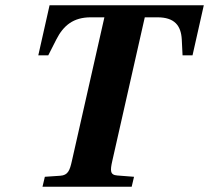

<svg xmlns="http://www.w3.org/2000/svg" viewBox="-20 -712 797 732"><path d="M126 -501H164L195 -562C222 -615 260 -646 326 -646H378L254 -98C246 -62 239 -44 210 -42L151 -38L142 0H482L491 -38L427 -43C399 -45 400 -62 408 -98L532 -646H580C646 -646 670 -614 673 -562L676 -501H714L757 -692H169Z"/></svg>

Font: Heuristica
Style: Bold Italic
Weight: 700
Italic angle: -13°
Version: Version 1.0.1